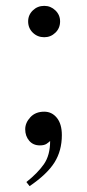

<svg xmlns="http://www.w3.org/2000/svg" viewBox="-20 -481 298 655"><path d="M131 -461Q153 -461 169 -445.5Q185 -430 185 -408Q185 -385 169 -369.5Q153 -354 131 -354Q108 -354 92 -369.5Q76 -385 76 -408Q76 -430 92 -445.5Q108 -461 131 -461ZM70 140Q108 110 129.5 79.5Q151 49 151 0Q147 4 139 9.5Q131 15 116 15Q93 15 79.5 -1Q66 -17 66 -40Q66 -62 83.5 -81Q101 -100 131 -100Q157 -100 174 -79Q191 -58 191 -20Q191 33 166 73Q141 113 81 154Z"/></svg>

Font: Philosopher
Style: Regular
Weight: 400
Designer: Jovanny Lemonad
Foundry: Jovanny Lemonad
Version: Version 1.000